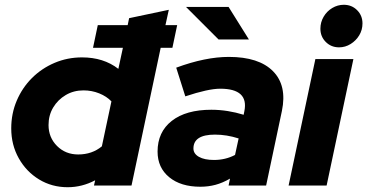

<svg xmlns="http://www.w3.org/2000/svg" viewBox="-20 -776 1536 803"><path d="M263 7Q197 7 143.5 -25.5Q90 -58 58.5 -114Q27 -170 27 -239Q27 -301 50 -355Q73 -409 113.5 -449.5Q154 -490 208 -513Q262 -536 323 -536Q413 -536 475 -488L494 -576H369L389 -671H514L520 -700L686 -735L672 -671H721L701 -576H652L530 0H373L378 -22Q323 7 263 7ZM307 -130Q365 -130 406 -164L446 -352Q426 -373 395 -385.5Q364 -398 329 -398Q288 -398 255 -378.5Q222 -359 202.5 -326.5Q183 -294 183 -253Q183 -201 218.5 -165.5Q254 -130 307 -130Z M818 5Q736 5 687.5 -35Q639 -75 639 -142Q639 -224 698.5 -270.5Q758 -317 864 -317Q898 -317 932.5 -311.5Q967 -306 999 -296L1002 -311Q1021 -405 901 -405Q851 -405 755 -373L717 -493Q839 -538 937 -538Q1063 -538 1122 -478Q1181 -418 1159 -312L1093 0H936L942 -29Q911 -11 881 -3Q851 5 818 5ZM875 -107Q923 -107 963 -128L978 -197Q928 -213 879 -213Q789 -213 789 -155Q789 -133 812 -120Q835 -107 875 -107ZM894 -611 758 -747H936L1021 -611Z M1398 -578Q1365 -578 1342.5 -600.5Q1320 -623 1320 -656Q1320 -683 1333.5 -706Q1347 -729 1369.5 -742.5Q1392 -756 1418 -756Q1451 -756 1473.5 -733.5Q1496 -711 1496 -678Q1496 -651 1482.5 -628.5Q1469 -606 1446.5 -592Q1424 -578 1398 -578ZM1187 0 1299 -529H1458L1346 0Z"/></svg>

Font: Red Hat Display Black
Style: Italic
Weight: 900
Italic angle: -12°
Designer: Pentagram, MCKL
Foundry: Pentagram, MCKL
Version: Version 1.023; ttfautohint (v1.8.3)